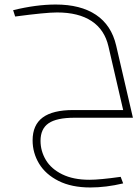

<svg xmlns="http://www.w3.org/2000/svg" viewBox="-20 -520 609 848"><path d="M159 102Q159 147 182.5 186.5Q206 226 255 250Q304 274 375 274Q421 274 513 261L524 290Q448 308 379 308Q296 308 238.5 279Q181 250 152.5 202.5Q124 155 124 100Q124 32 168.5 -1Q213 -34 304 -34H524L459 -315Q442 -389 384.5 -427Q327 -465 232 -465Q182 -465 47 -447L38 -475Q140 -500 226 -500Q336 -500 404 -454.5Q472 -409 493 -319L567 0H309Q230 0 194.5 24.5Q159 49 159 102Z"/></svg>

Font: Cairo ExtraLight
Style: Italic
Weight: 275
Italic angle: -13°
Designer: Mohamed Gaber, Accademia di Belle Arti di Urbino and others
Foundry: Kief Type Foundry, Accademia di Belle Arti di Urbino and others
Version: Version 3.011